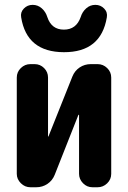

<svg xmlns="http://www.w3.org/2000/svg" viewBox="-20 -790 540 810"><path d="M430.7 -716.8Q406.2 -569.3 249.5 -569.8Q92.8 -570.3 69.3 -716.8Q65.4 -738.3 80.6 -753.9Q95.7 -769.5 117.7 -769.5Q139.6 -769.5 156.2 -754.9Q172.9 -740.2 179.7 -717.8Q197.3 -665 249.5 -665Q301.8 -665 320.3 -717.8Q327.1 -740.2 343.8 -754.9Q360.4 -769.5 382.3 -769.5Q404.3 -769.5 419.4 -753.9Q434.6 -738.3 430.7 -716.8ZM391.6 -519.5Q415 -519.5 432.1 -502.9Q449.2 -486.3 449.2 -462.9V-56.6Q449.2 -33.2 432.1 -16.6Q415 0 391.6 0H370.1Q346.7 0 330.1 -17.1Q313.5 -34.2 313.5 -56.6V-304.7Q313.5 -305.7 312 -305.7Q310.5 -305.7 310.5 -304.7L210.9 -52.7Q201.2 -28.3 180.2 -14.2Q159.2 0 132.8 0H108.4Q85 0 67.9 -17.1Q50.8 -34.2 50.8 -56.6V-462.9Q50.8 -486.3 67.9 -502.9Q85 -519.5 108.4 -519.5H126Q149.4 -519.5 166 -502.9Q182.6 -486.3 182.6 -462.9V-214.8Q182.6 -213.9 183.6 -213.9Q184.6 -213.9 184.6 -214.8L285.2 -466.8Q294.9 -491.2 315.9 -505.4Q336.9 -519.5 363.3 -519.5Z"/></svg>

Font: Rounded Mgen+ 2m bold
Style: Bold
Weight: 700
Designer: [Source Han Sans]
Ryoko NISHIZUKA  (kana & ideographs); Paul D. Hunt (Latin, Greek & Cyrillic); Wenlong ZHANG  (bopomofo
Version: Version 1.059.20150602